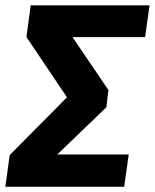

<svg xmlns="http://www.w3.org/2000/svg" viewBox="-38 -714 591 734"><path d="M79.5 -693.6H533.6L516.8 -572H239.2L376.5 -369.9L368.6 -304L181.1 -123.5H454.1L436.6 0H-17.5L-1 -120.9L218 -342L63 -572.6Z"/></svg>

Font: Fira Sans Variable
Style: Italic
Weight: 397
Italic angle: -8°
Designer: Carrois Corporate & Edenspiekermann AG
Foundry: Carrois Corporate GbR & Edenspiekermann AG
Version: Version 4.202